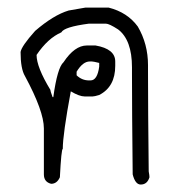

<svg xmlns="http://www.w3.org/2000/svg" viewBox="-20 -495 474 515"><path d="M209 -474.6H271.5Q321.8 -461.9 349.6 -423.8Q377 -377 377 -320.3V-302.7Q377 -204.6 378.9 -35.2Q380.9 -24.4 380.9 -19.5Q375 0 357.4 0Q342.8 0 335.9 -27.3Q334 -201.2 334 -296.9V-314.5Q334 -387.7 296.9 -416Q272.9 -431.6 263.7 -431.6H218.8Q151.9 -422.9 144.5 -408.2Q108.4 -392.6 78.1 -347.7Q78.1 -314.9 115.2 -253.9Q115.2 -250 121.1 -234.4H123Q133.8 -313.5 150.4 -328.1Q180.2 -373 212.9 -373H236.3Q289.1 -363.8 289.1 -330.1V-318.4Q289.1 -262.2 246.1 -240.2Q233.4 -236.3 228.5 -236.3H207Q192.9 -236.3 169.9 -250Q148.4 -134.3 148.4 -95.7Q144.5 -95.7 140.6 -19.5Q132.8 -2 117.2 -2Q97.7 -6.8 97.7 -27.3V-150.4Q97.7 -196.8 46.9 -291Q35.2 -310.5 35.2 -355.5Q37.6 -371.1 74.2 -412.1Q123.5 -454.6 164.1 -466.8ZM185.5 -302.7V-293Q199.7 -279.3 218.8 -279.3H222.7Q241.2 -279.3 246.1 -316.4V-326.2Q230.5 -330.1 226.6 -330.1H220.7Q202.1 -330.1 185.5 -302.7Z"/></svg>

Font: CEF Fonts CJK
Style: Regular
Weight: 400
Designer: PartyBoss (派对大魔王)
Version: Release 2.25